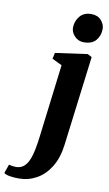

<svg xmlns="http://www.w3.org/2000/svg" viewBox="-233 -851 657 1160"><g transform="rotate(10 95.0 -271.0)"><path d="M207.5 8Q197.5 89.5 163.2 145.2Q129 201 78.5 229Q28 257 -30.5 257Q-59.5 257 -84.8 252.8Q-110 248.5 -121.5 239.5L-102.5 185Q-95 187.5 -82.2 189.5Q-69.5 191.5 -60 191.5Q-31.5 191.5 -12.2 175.8Q7 160 19 132Q31 104 38.5 65.5Q46 27 51.5 -18.5L106 -461.5L45.5 -491L53.5 -528L250.5 -555.5L276.5 -541.5ZM213.5 -621.5Q179.5 -621.5 156.2 -646.2Q133 -671 134.5 -701.5Q136.5 -741 161 -769.2Q185.5 -797.5 229.5 -797.5Q269.5 -797.5 291.2 -772.8Q313 -748 312.5 -719Q312 -679.5 288.2 -650.5Q264.5 -621.5 213.5 -621.5Z"/></g></svg>

Font: Merriweather 48pt Black
Style: Italic
Weight: 900
Italic angle: -7.8°
Version: Version 2.101